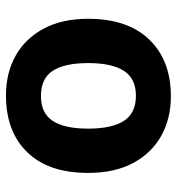

<svg xmlns="http://www.w3.org/2000/svg" viewBox="6 -602 606 659"><g transform="rotate(-90 309.5 -273.0)"><path d="M574 -274Q574 -138 502.5 -64Q431 10 308 10Q232 10 172.5 -23Q113 -56 79 -119.5Q45 -183 45 -274Q45 -410 116 -483Q187 -556 311 -556Q388 -556 447 -523Q506 -490 540 -427Q574 -364 574 -274ZM197 -274Q197 -193 223.5 -151.5Q250 -110 310 -110Q369 -110 395.5 -151.5Q422 -193 422 -274Q422 -355 395.5 -395.5Q369 -436 309 -436Q250 -436 223.5 -395.5Q197 -355 197 -274Z"/></g></svg>

Font: Noto Sans
Style: Bold
Weight: 700
Designer: Monotype Design Team
Foundry: Monotype Imaging Inc.
Version: Version 2.000;GOOG;noto-source:20170915:90ef993387c0; ttfaut